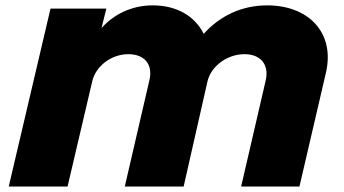

<svg xmlns="http://www.w3.org/2000/svg" viewBox="-20 -681 1255 701"><path d="M11.9 0H226.7L316.8 -384.2C329.7 -439.6 386.1 -483.2 448.5 -483.2C508.9 -483.2 538.6 -444.6 525.7 -389.1L435.6 0H650.5L737.6 -384.2C750.5 -439.6 809.9 -483.2 872.3 -483.2C932.7 -483.2 962.4 -444.6 950.5 -389.1L860.4 0H1073.3L1170.3 -416.8C1203 -560.4 1107.9 -661.4 955.4 -661.4C862.4 -661.4 782.2 -622.8 723.8 -557.4C691.1 -622.8 624.8 -661.4 537.6 -661.4C458.4 -661.4 393.1 -626.7 350.5 -578.2L368.3 -649.5H164.4Z"/></svg>

Font: Calandify
Style: Semi Bold Italic
Weight: 700
Italic angle: -12°
Designer: Larry Fischer
Foundry: Larry Fischer
Version: Version 1.0; ttfautohint (v1.8.4.7-5d5b)